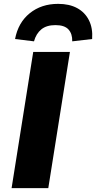

<svg xmlns="http://www.w3.org/2000/svg" viewBox="-20 -974 498 994"><path d="M40 0 152 -705H342L230 0ZM156 -760 58 -772Q74 -857 134 -905.5Q194 -954 281 -954Q339 -954 379.5 -932Q420 -910 440.5 -869Q461 -828 457 -772L354 -760Q355 -799 334.5 -821.5Q314 -844 267 -844Q221 -844 194 -822Q167 -800 156 -760Z"/></svg>

Font: Nunito Sans 8pt Black
Style: Italic
Weight: 900
Italic angle: -9°
Version: Version 3.101;gftools[0.9.27]